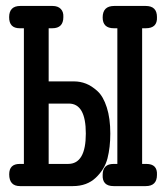

<svg xmlns="http://www.w3.org/2000/svg" viewBox="-20 -631 565 651"><path d="M48.8 -610.8H158.2Q176.3 -610.8 186 -600.8Q195.8 -590.8 194.8 -573.2Q194.8 -535.2 157.2 -535.2H145V-355H231Q252 -355 271.5 -347.4Q291 -339.8 310.5 -322Q330.1 -304.2 342 -267.1Q354 -230 354 -178.2Q354 -131.3 344.5 -94.2Q335 -57.1 304.9 -28.6Q274.9 0 227.1 0H47.9Q11.2 0 11.2 -40Q11.2 -75.2 46.9 -75.2H61V-535.2Q61 -535.2 46.9 -535.2Q10.7 -535.2 11 -573Q11.2 -610.8 48.8 -610.8ZM145 -75.2H210.9Q271 -75.2 271 -178.2Q271 -280.3 212.9 -279.8H145ZM328.1 -38.1Q328.1 -75.2 365.2 -75.2H377.9V-535.2H366.2Q328.1 -535.2 328.1 -571.8Q328.1 -610.8 367.2 -610.8H474.1Q512.2 -610.8 512.2 -573.2Q514.2 -535.2 474.1 -535.2H461.9V-75.2H476.1Q514.2 -75.2 512.2 -38.1Q512.2 0 474.1 0H365.2Q326.2 0 328.1 -38.1Z"/></svg>

Font: CMU Typewriter Text
Style: Bold
Weight: 700
Version: Version 0.7.0